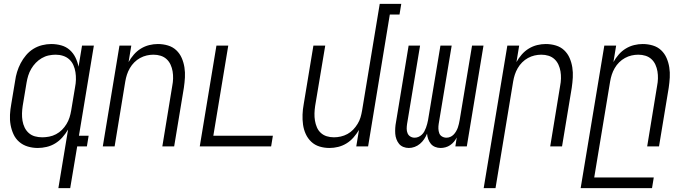

<svg xmlns="http://www.w3.org/2000/svg" viewBox="-20 -755 3540 990"><path d="M198 -47Q215 -47 233.5 -50.5Q252 -54 269 -63Q286 -72 299.5 -85.5Q313 -99 323 -115.5Q333 -132 338.5 -149.5Q344 -167 347 -185L367 -305Q371 -325 371.5 -344.5Q372 -364 369 -383Q366 -402 358.5 -419Q351 -436 337.5 -448.5Q324 -461 305.5 -467Q287 -473 267 -473Q249 -473 230.5 -469Q212 -465 195 -455Q178 -445 164.5 -431Q151 -417 141 -400Q131 -383 125.5 -365Q120 -347 117 -329L97 -209Q94 -189 93.5 -170Q93 -151 96 -132.5Q99 -114 107 -97.5Q115 -81 128.5 -69Q142 -57 160 -52Q178 -47 198 -47ZM281 215 331 -87Q318 -65 301.5 -46.5Q285 -28 264.5 -15.5Q244 -3 220.5 2.5Q197 8 175 8Q148 8 123 0.5Q98 -7 79 -23.5Q60 -40 49.5 -63Q39 -86 34.5 -111.5Q30 -137 31.5 -164Q33 -191 38 -218L58 -338Q61 -361 68 -384Q75 -407 86.5 -429Q98 -451 114.5 -470.5Q131 -490 152 -503Q173 -516 197 -522Q221 -528 244 -528Q271 -528 296 -521Q321 -514 339.5 -497.5Q358 -481 369 -458.5Q380 -436 385 -411L403 -520H464L387 -55H437L428 0H378L342 215Z M510 0 596 -520H657L643 -435Q654 -455 670 -473.5Q686 -492 706.5 -504.5Q727 -517 749.5 -522.5Q772 -528 794 -528Q821 -528 846 -520.5Q871 -513 889 -496Q907 -479 917 -456Q927 -433 931 -407.5Q935 -382 933.5 -355.5Q932 -329 928 -302L878 0H817L868 -311Q872 -331 872.5 -350Q873 -369 870 -387Q867 -405 859.5 -421.5Q852 -438 839 -450Q826 -462 808.5 -467.5Q791 -473 771 -473Q754 -473 736.5 -469Q719 -465 702.5 -456Q686 -447 672.5 -433.5Q659 -420 649.5 -403.5Q640 -387 634.5 -370Q629 -353 626 -335L571 0Z M1010 0 1096 -520H1157L1080 -55H1387L1378 0Z M1679 8Q1652 8 1627.5 0.5Q1603 -7 1585 -24Q1567 -41 1556.5 -64Q1546 -87 1542.5 -112.5Q1539 -138 1540 -164.5Q1541 -191 1546 -218L1596 -520H1657L1605 -209Q1602 -189 1601.5 -170Q1601 -151 1604 -133Q1607 -115 1614 -98.5Q1621 -82 1634 -70Q1647 -58 1664.5 -52.5Q1682 -47 1702 -47Q1719 -47 1737 -51Q1755 -55 1771.5 -64Q1788 -73 1801 -86.5Q1814 -100 1824 -116.5Q1834 -133 1839 -150Q1844 -167 1847 -185L1938 -735H2049L2040 -680H1990L1878 0H1817L1831 -85Q1819 -65 1803 -46.5Q1787 -28 1766.5 -15.5Q1746 -3 1723.5 2.5Q1701 8 1679 8Z M2088 8Q2073 8 2059.5 2.5Q2046 -3 2037.5 -13.5Q2029 -24 2024 -37.5Q2019 -51 2018 -65.5Q2017 -80 2018 -95.5Q2019 -111 2022 -126L2087 -520H2146L2079 -116Q2077 -103 2077 -91Q2077 -79 2081.5 -68Q2086 -57 2096 -51Q2106 -45 2118 -45Q2128 -45 2137.5 -49Q2147 -53 2155 -60.5Q2163 -68 2168 -77.5Q2173 -87 2176.5 -96.5Q2180 -106 2182.5 -115.5Q2185 -125 2187 -135L2251 -520H2309L2242 -116Q2240 -103 2240.5 -91Q2241 -79 2245 -68Q2249 -57 2259.5 -51Q2270 -45 2282 -45Q2292 -45 2301.5 -49Q2311 -53 2318.5 -60.5Q2326 -68 2331.5 -77.5Q2337 -87 2340.5 -96.5Q2344 -106 2346 -115.5Q2348 -125 2350 -135L2414 -520H2473L2387 0H2328L2335 -46Q2329 -34 2320.5 -24Q2312 -14 2301 -6.5Q2290 1 2277 4.5Q2264 8 2252 8Q2237 8 2223.5 2.5Q2210 -3 2201.5 -13.5Q2193 -24 2188 -37.5Q2183 -51 2182 -66Q2176 -51 2167 -37.5Q2158 -24 2145.5 -13.5Q2133 -3 2118 2.5Q2103 8 2088 8Z M2474 215 2596 -520H2657L2643 -435Q2654 -455 2670 -473.5Q2686 -492 2706.5 -504.5Q2727 -517 2749.5 -522.5Q2772 -528 2794 -528Q2821 -528 2846 -520.5Q2871 -513 2889 -496Q2907 -479 2917 -456Q2927 -433 2931 -407.5Q2935 -382 2933.5 -355.5Q2932 -329 2928 -302L2878 0H2817L2868 -311Q2872 -331 2872.5 -350Q2873 -369 2870 -387Q2867 -405 2859.5 -421.5Q2852 -438 2839 -450Q2826 -462 2808.5 -467.5Q2791 -473 2771 -473Q2754 -473 2736.5 -469Q2719 -465 2702.5 -456Q2686 -447 2672.5 -433.5Q2659 -420 2649.5 -403.5Q2640 -387 2634.5 -370Q2629 -353 2626 -335L2535 215Z M2974 215 3096 -520H3157L3143 -435Q3154 -455 3170 -473.5Q3186 -492 3206.5 -504.5Q3227 -517 3249.5 -522.5Q3272 -528 3294 -528Q3321 -528 3346 -520.5Q3371 -513 3389 -496Q3407 -479 3417 -456Q3427 -433 3431 -407.5Q3435 -382 3433.5 -355.5Q3432 -329 3428 -302L3378 0H3317L3368 -311Q3372 -331 3372.5 -350Q3373 -369 3370 -387Q3367 -405 3359.5 -421.5Q3352 -438 3339 -450Q3326 -462 3308.5 -467.5Q3291 -473 3271 -473Q3254 -473 3236.5 -469Q3219 -465 3202.5 -456Q3186 -447 3172.5 -433.5Q3159 -420 3149.5 -403.5Q3140 -387 3134.5 -370Q3129 -353 3126 -335L3044 160H3351L3342 215Z"/></svg>

Font: Iosevka Term Curly Light
Style: Italic
Weight: 300
Italic angle: -9°
Designer: Belleve Invis
Foundry: Belleve Invis
Version: Version 32.3.0